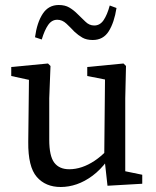

<svg xmlns="http://www.w3.org/2000/svg" viewBox="-20 -735 623 768"><path d="M223 13Q162 13 127 -27.5Q92 -68 93 -167L96 -431L117 -411L25 -431V-467L172 -481L182 -471L177 -342V-176Q177 -111 197 -84.5Q217 -58 257 -58Q282 -58 307.5 -66.5Q333 -75 358.5 -92Q384 -109 408 -134L423 -91H408Q381 -55 350 -32Q319 -9 287 2Q255 13 223 13ZM410 8 397 -109V-111L400 -417L329 -431V-467L474 -481L484 -471L481 -342V-50L549 -36V0ZM120 -586Q128 -645 151 -680Q174 -715 215 -715Q240 -715 257 -705Q274 -695 288 -681Q306 -664 321.5 -648.5Q337 -633 357 -633Q380 -633 394.5 -654.5Q409 -676 419 -713L446 -703Q437 -645 415 -610Q393 -575 351 -575Q326 -575 309.5 -584.5Q293 -594 278 -608Q262 -625 245.5 -640.5Q229 -656 209 -656Q187 -656 172.5 -635Q158 -614 147 -577Z"/></svg>

Font: Source Serif 4 Variable
Style: Regular
Weight: 400
Designer: Frank Grießhammer
Foundry: Adobe
Version: Version 4.005;hotconv 1.1.0;makeotfexe 2.6.0